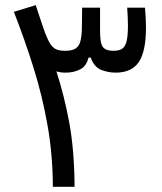

<svg xmlns="http://www.w3.org/2000/svg" viewBox="-20 -723 626 743"><path d="M184.6 0Q184.1 -125 163.8 -239Q143.6 -353 109.6 -461.4Q75.7 -569.8 33.7 -677.2L118.2 -703.1Q136.7 -647 146.5 -618.2Q156.2 -589.4 165.5 -569.8Q176.3 -546.4 189.9 -536.4Q203.6 -526.4 231 -526.4Q260.3 -526.4 274.4 -536.6Q288.6 -546.9 292.5 -569.8Q295.9 -584.5 296.6 -605Q297.4 -625.5 297.4 -654.3Q297.4 -663.1 297.6 -672.9Q297.9 -682.6 297.9 -693.4H367.2Q367.2 -682.1 367.2 -672.4Q367.2 -662.6 367.2 -653.3Q367.2 -626 367.2 -606.7Q367.2 -587.4 368.7 -572.8Q370.6 -546.9 382.1 -536.6Q393.6 -526.4 418.9 -526.4Q438 -526.4 450.4 -533Q462.9 -539.6 469 -560.3Q475.1 -581.1 475.1 -623Q475.1 -650.4 472.2 -693.4H541Q543 -672.9 543.9 -653.8Q544.9 -634.8 544.9 -616.2Q544.9 -523.9 517.1 -482.9Q489.3 -441.9 427.7 -441.9Q399.4 -441.9 372.1 -452.4Q344.7 -462.9 331.1 -500H322.3Q314.5 -466.3 289.3 -454.1Q264.2 -441.9 234.9 -441.9Q213.9 -441.9 198.2 -446.8Q228 -356 247.8 -249.8Q267.6 -143.6 268.6 0Z"/></svg>

Font: Cascadia Code NF SemiLight
Style: Regular
Weight: 350
Monospace: yes
Designer: Aaron Bell
Foundry: Saja Typeworks
Version: Version 2404.023; ttfautohint (v1.8.4)